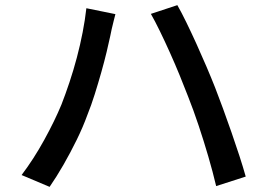

<svg xmlns="http://www.w3.org/2000/svg" viewBox="-20 -729 1040 747"><path d="M219 -322Q235 -363 250.5 -409.5Q266 -456 279 -505Q292 -554 301.5 -603Q311 -652 316 -697L429 -674Q426 -662 422 -646.5Q418 -631 414.5 -615.5Q411 -600 409 -589Q404 -565 395 -527.5Q386 -490 374 -447.5Q362 -405 348.5 -362Q335 -319 320 -282Q303 -235 278.5 -185Q254 -135 227 -88Q200 -41 173 -2L64 -48Q111 -110 152 -184.5Q193 -259 219 -322ZM712 -353Q697 -392 679 -436Q661 -480 641 -524.5Q621 -569 602 -608Q583 -647 567 -675L670 -709Q686 -681 705 -642Q724 -603 744 -559Q764 -515 783 -470.5Q802 -426 817 -388Q831 -352 847.5 -307Q864 -262 880.5 -214.5Q897 -167 911.5 -122.5Q926 -78 936 -42L821 -5Q808 -60 790.5 -120Q773 -180 753 -240Q733 -300 712 -353Z"/></svg>

Font: Noto Sans JP Thin Medium
Style: Regular
Weight: 500
Version: Version 2.004-H2;hotconv 1.0.118;makeotfexe 2.5.65603